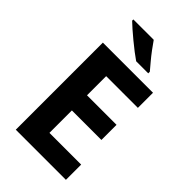

<svg xmlns="http://www.w3.org/2000/svg" viewBox="-276 -1023 1113 1113"><g transform="rotate(45 280.0 -467.0)"><path d="M501 0H90V-714H501V-590H241V-433H483V-309H241V-125H501ZM287 -934Q302 -912 322.5 -884.5Q343 -857 364.5 -831.5Q386 -806 402 -787V-774H303Q284 -787 258.5 -806.5Q233 -826 206.5 -848Q180 -870 157 -890Q134 -910 120 -924V-934Z"/></g></svg>

Font: Noto Sans Tai Tham
Style: Regular
Weight: 400
Designer: Monotype Design Team 2013. Revised by David WIlliams 2020
Foundry: Monotype Imaging Inc.
Version: Version 2.002